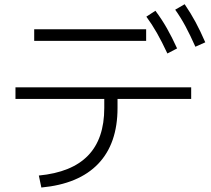

<svg xmlns="http://www.w3.org/2000/svg" viewBox="-20 -838 978 891"><path d="M463.9 -336.9V-378.9H51.8V-432.6H867.2V-378.9H525.4V-336.9Q525.4 -171.4 435.5 -77.6Q345.7 16.1 171.9 32.2L160.2 -23.4Q313 -38.1 388.4 -116Q463.9 -193.8 463.9 -336.9ZM138.7 -702.1H658.2V-648.4H138.7ZM659.2 -760.7 701.2 -788.1Q730.5 -749 754.4 -707Q778.3 -665 801.8 -613.3L756.8 -589.8Q731 -645 708 -685.3Q685.1 -725.6 659.2 -760.7ZM793 -793 836.9 -818.4Q864.7 -777.8 887.5 -735.6Q910.2 -693.4 932.6 -641.6L886.7 -621.1Q862.3 -675.8 840.6 -716.3Q818.8 -756.8 793 -793Z"/></svg>

Font: Pretendard JP Light
Style: Regular
Weight: 300
Designer: Base glyphs from Inter by Rasmus Andersson; Hangeul glyphs from Noto Sans CJK(Source Han Sans) by Jang Soo-young and Kan
Foundry: Kil Hyung-jin
Version: Version 1.309